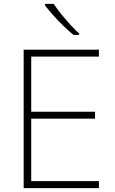

<svg xmlns="http://www.w3.org/2000/svg" viewBox="-20 -970 591 990"><path d="M490 0H102V-714H490V-678H141V-394H470V-358H141V-36H490ZM257 -950Q271 -928 293.5 -900Q316 -872 341 -844.5Q366 -817 388 -797V-790H359Q333 -811 305 -838.5Q277 -866 252.5 -893.5Q228 -921 212 -942V-950Z"/></svg>

Font: Noto Sans Lao UI ExtLt
Style: Regular
Weight: 200
Designer: Monotype Design Team
Foundry: Monotype Imaging Inc.
Version: Version 2.000; ttfautohint (v1.8.4.7-5d5b)